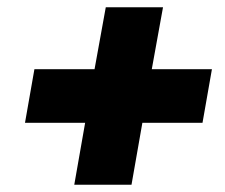

<svg xmlns="http://www.w3.org/2000/svg" viewBox="-20 -599 622 530"><path d="M185 -89 215 -260H49L75 -408H241L272 -579H430L399 -408H565L539 -260H373L343 -89Z"/></svg>

Font: Gantari Black
Style: Italic
Weight: 900
Italic angle: -10°
Version: Version 1.000